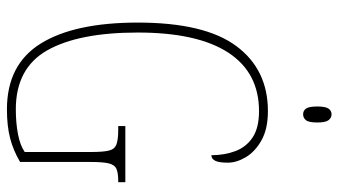

<svg xmlns="http://www.w3.org/2000/svg" viewBox="-226 -716 953 540"><g transform="rotate(90 250.0 -446.5)"><path d="M288 10Q162 10 103 -85Q44 -180 44 -358Q44 -546 110 -635Q176 -724 293 -724Q343 -724 375 -706Q407 -688 422.5 -662Q438 -636 438 -611Q438 -586 432.5 -575.5Q427 -565 417 -565Q417 -602 405.5 -632.5Q394 -663 367 -681Q340 -699 293 -699Q185 -699 128.5 -612.5Q72 -526 72 -358Q72 -192 122 -103.5Q172 -15 288 -15Q326 -15 357.5 -21Q389 -27 408 -40V-226Q408 -261 404 -277Q400 -293 386.5 -298Q373 -303 346 -303H335V-323H493V-303H489Q467 -303 455.5 -298Q444 -293 440 -276.5Q436 -260 436 -225V-27Q404 -8 369.5 1Q335 10 288 10ZM302 -823Q292 -823 286 -831Q280 -839 280 -863Q280 -886 286 -894.5Q292 -903 302 -903Q312 -903 318.5 -894.5Q325 -886 325 -863Q325 -839 318.5 -831Q312 -823 302 -823Z"/></g></svg>

Font: Noto Serif Tamil ExtraCondensed Thin
Style: Italic
Weight: 100
Width: 2
Italic angle: -12°
Designer: Indian Type Foundry, Tom Grace, and the Monotype Design Team
Foundry: Monotype Imaging Inc.
Version: Version 2.003; ttfautohint (v1.8.4.7-5d5b)